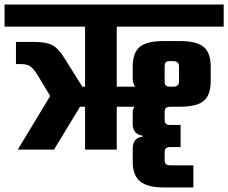

<svg xmlns="http://www.w3.org/2000/svg" viewBox="-40 -656 1001 842"><path d="M472 -539V-276H553Q542 -290 542 -311V-364Q542 -424 572.5 -450Q603 -476 678 -476H748Q823 -476 853.5 -450Q884 -424 884 -364V-300Q884 -239 853.5 -213.5Q823 -188 748 -188H706Q692 -187 687 -182Q682 -177 682 -162V-134Q682 -119 687.5 -113.5Q693 -108 707 -108H752V-11H707Q693 -11 687.5 -5.5Q682 0 682 15V43Q682 58 687.5 63.5Q693 69 707 69H808V166H678Q607 166 574.5 139.5Q542 113 542 53V-4Q542 -52 586 -57V-61Q542 -66 542 -114V-161Q542 -177 550 -188H472V0H333V-188H311L197 0H38L180 -235L126 -325Q108 -354 93.5 -364.5Q79 -375 51 -375H30V-472H113Q164 -472 190.5 -457.5Q217 -443 240 -405L321 -276H333V-539H-20V-636H941V-539ZM682 -364V-299Q682 -286 687.5 -281Q693 -276 706 -276H720Q745 -276 745 -299V-364Q745 -388 720 -388H706Q692 -388 687 -383Q682 -378 682 -364Z"/></svg>

Font: Teko Semibold
Style: Regular
Weight: 600
Designer: Manushi Parikh, Jonny Pinhorn
Foundry: Indian Type Foundry
Version: Version 1.105;PS 1.0;hotconv 1.0.78;makeotf.lib2.5.61930; tt